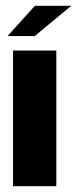

<svg xmlns="http://www.w3.org/2000/svg" viewBox="-20 -645 267 665"><path d="M25 -470H175V0H25ZM6 -520 101 -625H227L100 -520Z"/></svg>

Font: Smooch Sans Thin Black
Style: Regular
Weight: 900
Version: Version 1.010